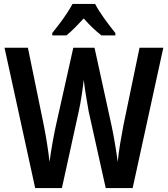

<svg xmlns="http://www.w3.org/2000/svg" viewBox="-20 -957 854 977"><path d="M811 -714 655 0H518L431 -391Q426 -420 418.5 -464.5Q411 -509 406 -551Q403 -520 396 -474Q389 -428 381 -392L295 0H159L3 -714H122L203 -319Q212 -274 220 -222.5Q228 -171 232 -133Q238 -178 247 -229Q256 -280 264 -316L353 -714H461L548 -316Q556 -279 564.5 -229Q573 -179 579 -133Q583 -176 591.5 -226.5Q600 -277 608 -319L690 -714ZM464 -937Q481 -904 510.5 -863Q540 -822 567 -789V-777H496Q452 -811 406 -863Q382 -837 359.5 -814.5Q337 -792 318 -777H246V-789Q263 -810 283 -836.5Q303 -863 320.5 -889.5Q338 -916 349 -937Z"/></svg>

Font: Noto Sans Myanmar Condensed SemiBold
Style: Regular
Weight: 600
Width: 3
Designer: Monotype Design Team
Foundry: Monotype Imaging Inc.
Version: Version 2.107; ttfautohint (v1.8.4.7-5d5b)